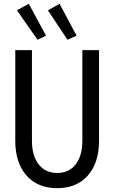

<svg xmlns="http://www.w3.org/2000/svg" viewBox="-20 -984 602 1012"><path d="M281.2 7.8Q178.2 7.8 119.4 -59.1Q60.5 -126 60.5 -242.2V-719.7H148.4V-242.2Q148.4 -163.1 183.8 -117.7Q219.2 -72.3 281.2 -72.3Q343.8 -72.3 378.9 -117.7Q414.1 -163.1 414.1 -242.2V-719.7H502V-242.2Q502 -126 443.1 -59.1Q384.3 7.8 281.2 7.8ZM177.7 -774.4 69.3 -929.7 131.8 -963.9 222.7 -795.9ZM335.9 -774.4 232.4 -929.7 293.9 -963.9 383.8 -795.9Z"/></svg>

Font: Reddit Mono
Style: Regular
Weight: 400
Monospace: yes
Designer: Stephen Hutchings
Foundry: Reddit
Version: Version 1.014; ttfautohint (v1.8.4.7-5d5b)